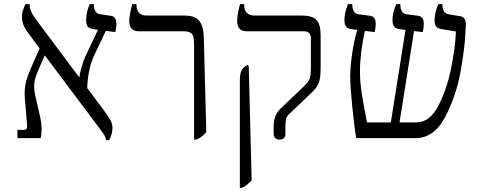

<svg xmlns="http://www.w3.org/2000/svg" viewBox="-20 -667 2315 927"><path d="M434 -398Q418 -364 410 -322Q402 -280 401 -242L481 -135Q506 -101 514.5 -84Q523 -67 523 -48Q523 -20 507 10H492Q491 -2 484.5 -13Q478 -24 457 -52L196 -400L175 -352Q158 -314 151.5 -292.5Q145 -271 145 -248Q145 -226 150 -206L171 -115Q181 -73 181 -41Q181 -18 176 0H64V-40H94Q104 -40 107.5 -44.5Q111 -49 111 -59Q111 -68 110 -74L100 -189Q99 -198 99 -215Q99 -249 107.5 -279Q116 -309 135 -351L171 -433L117 -507Q99 -530 92.5 -548.5Q86 -567 86 -588Q86 -613 103 -647H123V-643Q123 -614 153 -574L363 -293Q365 -313 375 -347Q385 -381 401 -413L453 -523L433 -526Q412 -529 404 -538Q396 -547 396 -571Q396 -606 413 -647H433V-643Q433 -624 441.5 -611.5Q450 -599 465 -598L514 -591Q542 -588 542 -551Q542 -537 537 -512L491 -518Z M917 -450Q917 -475 914 -488Q911 -501 900 -508.5Q889 -516 865 -516H651Q604 -516 604 -566Q604 -591 618 -647H639V-644Q639 -592 688 -592H870Q920 -592 941 -567.5Q962 -543 964 -488L976 -29Q963 -15 953.5 -7.5Q944 0 929 7H917Z M1301 -21V-52Q1301 -82 1308.5 -103.5Q1316 -125 1335 -143L1444 -247Q1468 -270 1474.5 -285Q1481 -300 1481 -338V-479Q1481 -499 1472.5 -507.5Q1464 -516 1447 -516H1171Q1125 -516 1125 -566Q1125 -583 1129.5 -606.5Q1134 -630 1139 -647H1159V-644Q1159 -592 1208 -592H1438Q1487 -592 1507.5 -571Q1528 -550 1528 -498V-338Q1528 -290 1519 -266.5Q1510 -243 1484 -219L1378 -118Q1364 -105 1361 -93.5Q1358 -82 1358 -54V-21Q1358 -8 1351 -0.5Q1344 7 1330 7Q1316 7 1308.5 -1Q1301 -9 1301 -21ZM1138 -273Q1138 -306 1143.5 -321Q1149 -336 1163 -346L1175 -354L1181 -347L1195 204Q1180 219 1171.5 226Q1163 233 1148 240H1138Z M2229 -548 2227 -510Q2225 -442 2204 -323.5Q2183 -205 2129.5 -102.5Q2076 0 1986 0H1700Q1690 -59 1680.5 -154.5Q1671 -250 1671 -297Q1671 -344 1680.5 -409.5Q1690 -475 1705 -523L1680 -526Q1660 -528 1651.5 -538Q1643 -548 1643 -570Q1643 -605 1660 -647H1681V-643Q1681 -624 1689 -611.5Q1697 -599 1712 -598L1766 -591Q1794 -587 1794 -553Q1794 -532 1789 -512L1742 -518Q1718 -412 1718 -323Q1718 -270 1727 -212.5Q1736 -155 1752 -76H1867L1938 -523L1912 -526Q1892 -528 1883.5 -538Q1875 -548 1875 -570Q1875 -607 1893 -647H1913V-643Q1913 -624 1921 -611.5Q1929 -599 1944 -598L1998 -591Q2026 -587 2026 -553Q2026 -532 2021 -512L1979 -517L1909 -76H1990Q2055 -76 2096.5 -156.5Q2138 -237 2157.5 -335Q2177 -433 2180 -493L2181 -515L2115 -526Q2094 -529 2086 -538.5Q2078 -548 2078 -570Q2078 -603 2096 -647H2116V-643Q2116 -625 2124 -612.5Q2132 -600 2147 -598L2201 -589Q2230 -584 2229 -548Z"/></svg>

Font: Noto Serif Hebrew Light
Style: Regular
Weight: 300
Designer: Monotype Design Team
Foundry: Monotype Imaging Inc.
Version: Version 1.000